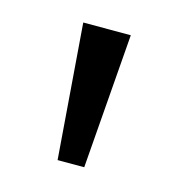

<svg xmlns="http://www.w3.org/2000/svg" viewBox="-54 -763 329 355"><g transform="rotate(15 110.5 -585.0)"><path d="M156 -714 136 -456H85L65 -714Z"/></g></svg>

Font: Stephens Clock
Style: Regular
Weight: 400
Designer: Peter Wiegel (catfonts.de) with slight modifications by DT1.org
Version: Version 0.9.1